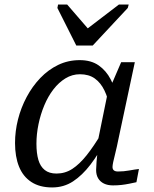

<svg xmlns="http://www.w3.org/2000/svg" viewBox="-20 -811 675 843"><path d="M315 -611H387L541 -776L545 -791H502L345 -671L390 -658L275 -791H235L232 -776ZM497 -376 463 -333Q455 -380 438.5 -414Q422 -448 396 -466.5Q370 -485 331 -485Q297 -485 267.5 -467Q238 -449 214.5 -418.5Q191 -388 174.5 -348.5Q158 -309 149 -265.5Q140 -222 140 -180Q140 -138 148.5 -109Q157 -80 176.5 -64.5Q196 -49 228 -49Q266 -49 297.5 -69.5Q329 -90 360.5 -129.5Q392 -169 427 -228L446 -198Q413 -135 377 -88Q341 -41 300.5 -14.5Q260 12 209 12Q154 12 117.5 -12Q81 -36 63.5 -79.5Q46 -123 46 -183Q46 -235 59 -286.5Q72 -338 97 -385Q122 -432 157 -468.5Q192 -505 235.5 -526Q279 -547 330 -547Q380 -547 413 -524Q446 -501 466 -462.5Q486 -424 497 -376ZM572 -538 501 -205Q493 -165 486.5 -139.5Q480 -114 477 -99.5Q474 -85 474 -78Q474 -68 480 -63Q486 -58 498 -58Q523 -58 547.5 -62.5Q572 -67 590 -69L579 -11Q565 -8 548 -4.5Q531 -1 513.5 1Q496 3 476 3Q453 3 436.5 -5Q420 -13 411 -28Q402 -43 402 -65Q402 -77 404 -102Q406 -127 410 -162L402 -154L454 -409L459 -415L512 -538Z"/></svg>

Font: Roboto Serif
Style: Italic
Weight: 400
Italic angle: -10°
Designer: Greg Gazdowicz
Foundry: Commercial Type
Version: Version 1.008